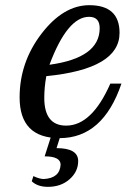

<svg xmlns="http://www.w3.org/2000/svg" viewBox="-20 -518 530 741"><path d="M210 15.1Q55.7 15.1 55.7 -142.1Q55.7 -277.8 140.1 -387.9Q224.6 -498 324.7 -498Q441.4 -498 441.4 -391.1Q441.4 -252 158.7 -224.1Q150.9 -181.2 150.9 -140.1Q150.9 -33.2 235.4 -33.2Q334.5 -33.2 405.8 -195.3H448.7Q377.4 15.1 210 15.1ZM170.9 -268.1Q364.7 -294.4 364.7 -409.2Q364.7 -453.1 323.7 -453.1Q240.2 -453.1 170.9 -268.1ZM165 203.1Q125 203.1 102.5 181.6L108.9 161.6Q132.3 172.9 149.4 172.9Q210.9 169.4 213.9 117.7Q213.9 85.4 152.3 85.4L179.7 0H215.3L198.2 53.7Q281.7 53.7 281.7 103.5Q281.7 144.5 248.5 173.8Q215.3 203.1 165 203.1Z"/></svg>

Font: Munson
Style: Italic
Weight: 400
Italic angle: -12°
Designer: Paul James MIller
Foundry: High-Logic / Made with FontCreator
Version: Version 2.10;May 5, 2019;FontCreator 11.5.0.2430 64-bit